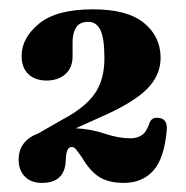

<svg xmlns="http://www.w3.org/2000/svg" viewBox="-20 -734 408 422"><path d="M21 -383Q21 -424.5 64.5 -441L116 -470.5Q166.5 -497 188 -527.8Q209.5 -558.5 209.5 -605.5Q209.5 -649.5 200.8 -667.8Q192 -686 174 -686Q155 -686 147.2 -673.5Q139.5 -661 139.5 -641.5V-609.5Q139.5 -585.5 123.8 -571.2Q108 -557 82.5 -557Q57 -557 42.2 -571.2Q27.5 -585.5 27.5 -611Q27.5 -650.5 65.8 -682Q104 -713.5 184.5 -713.5Q260 -713.5 296.5 -683.5Q333 -653.5 333 -607Q333 -568 302.2 -537.5Q271.5 -507 197.5 -475L146.5 -452Q179.5 -450.5 210.2 -440.2Q241 -430 266.5 -430Q281.5 -430 291.8 -437Q302 -444 308 -462Q312.5 -476.5 327 -475Q349 -474 346.5 -447.5Q341 -385.5 316.8 -358.8Q292.5 -332 252.5 -332Q219 -332 198.2 -345Q177.5 -358 160.5 -387.5Q152 -399.5 147.5 -405.2Q143 -411 137.5 -411Q125 -411 124.5 -381Q122.5 -332 72 -332Q48.5 -332 34.8 -345.8Q21 -359.5 21 -383Z"/></svg>

Font: Fraunces 72pt Soft
Style: Bold
Weight: 700
Version: Version 1.000;[b76b70a41]